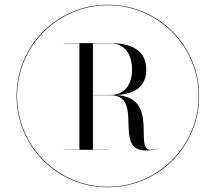

<svg xmlns="http://www.w3.org/2000/svg" viewBox="-20 -780 910 810"><path d="M50 -375C50 -162 222 10 435 10C648 10 820 -162 820 -375C820 -588 648 -760 435 -760C222 -760 50 -588 50 -375ZM52 -375C52 -586 224 -758 435 -758C646 -758 818 -586 818 -375C818 -164 646 8 435 8C224 8 52 -164 52 -375ZM249 -149V-148H438V-149H372V-378.5H444C591.5 -378.5 454.5 -145 594 -145C620.5 -145 638.5 -149 648 -154.5L647.5 -155C639 -151 627.5 -148 615 -148C543 -148 655.5 -367.5 471.5 -379C552.5 -384 597 -416 597 -487C597 -565 537.5 -598 447 -598H249V-597H315V-149ZM447 -597C504.5 -597 537 -552.5 537 -487C537 -421.5 504.5 -379.5 447 -379.5H372V-597Z"/></svg>

Font: Bodoni* 96pt
Style: Regular
Weight: 400
Version: Version 2.3